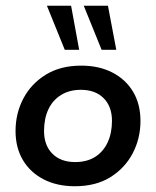

<svg xmlns="http://www.w3.org/2000/svg" viewBox="-20 -637 542 667"><path d="M240 10Q178 10 131.5 -14Q85 -38 59.5 -81Q34 -124 34 -182Q34 -243 61 -294.5Q88 -346 139 -377.5Q190 -409 262 -409Q324 -409 370.5 -385Q417 -361 442.5 -318Q468 -275 468 -217Q468 -156 441 -104.5Q414 -53 363.5 -21.5Q313 10 240 10ZM241 -74Q282 -74 310.5 -92Q339 -110 354 -142.5Q369 -175 369 -217Q369 -267 340 -296Q311 -325 261 -325Q221 -325 192 -307Q163 -289 148 -257Q133 -225 133 -182Q133 -132 162 -103Q191 -74 241 -74ZM333 -464 271 -617H355L384 -464ZM205 -464 143 -617H227L255 -464Z"/></svg>

Font: Rokkitt SemiBold SemiBold
Style: Italic
Weight: 600
Italic angle: -9°
Version: Version 3.103